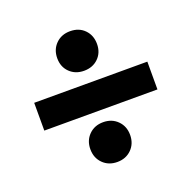

<svg xmlns="http://www.w3.org/2000/svg" viewBox="-98 -681 706 708"><g transform="rotate(-20 255.0 -327.5)"><path d="M33 -272V-381H477V-272ZM191 -93Q169 -115 169 -149Q169 -183 191 -205Q213 -227 247 -227Q281 -227 303 -205Q325 -183 325 -149Q325 -115 303 -93Q281 -71 247 -71Q213 -71 191 -93ZM247 -584Q282 -584 303.5 -562Q325 -540 325 -506Q325 -472 303 -450.5Q281 -429 247 -429Q213 -429 191 -450.5Q169 -472 169 -506Q169 -540 191 -562Q213 -584 247 -584Z"/></g></svg>

Font: Trueno
Style: Bd
Weight: 700
Designer: Julieta Ulanovsky
Foundry: Julieta Ulanovsky
Version: Version 3.001b